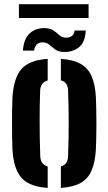

<svg xmlns="http://www.w3.org/2000/svg" viewBox="-20 -890 518 918"><path d="M39.5 -176.5Q38.5 -198.5 38 -230.8Q37.5 -263 37.5 -299.2Q37.5 -335.5 38 -368.5Q38.5 -401.5 39.5 -424Q45.5 -518 83 -560.5Q120.5 -603 208 -608.5V-505.5Q189.5 -500 181 -487.5Q172.5 -475 172 -456.5Q170.5 -423.5 170 -386Q169.5 -348.5 169.5 -308.2Q169.5 -268 170.2 -226.8Q171 -185.5 172.5 -144Q173 -124 181.5 -111.5Q190 -99 208 -94V8.5Q119.5 2.5 82 -40.8Q44.5 -84 39.5 -176.5ZM271 8.5V-94Q289 -99.5 297 -111.8Q305 -124 305.5 -144Q307 -188.5 307.8 -227.5Q308.5 -266.5 308.5 -303.2Q308.5 -340 307.8 -377.5Q307 -415 305.5 -457Q305 -476.5 297 -488.8Q289 -501 271 -506V-608.5Q331 -604.5 366.2 -584.2Q401.5 -564 418.5 -524.5Q435.5 -485 438.5 -424Q439.5 -401.5 440.2 -368.8Q441 -336 441 -300.5Q441 -265 440.2 -232.2Q439.5 -199.5 438.5 -176.5Q435 -115 418.2 -75.5Q401.5 -36 366 -15.8Q330.5 4.5 271 8.5ZM336.5 -744H390Q387.5 -689.5 358.8 -665.2Q330 -641 287 -641.5Q261 -641.5 245.2 -652.8Q229.5 -664 216.5 -675.5Q203.5 -687 186 -687.5Q168 -688.5 156.8 -678.2Q145.5 -668 143 -648H89.5Q93.5 -704 121.8 -730.2Q150 -756.5 193.5 -755.5Q214.5 -755 227.8 -748.5Q241 -742 250.8 -733Q260.5 -724 270.2 -717.2Q280 -710.5 293 -710Q313 -709 324.5 -718.5Q336 -728 336.5 -744ZM70.5 -870H403.5V-804H70.5Z"/></svg>

Font: Big Shoulders Stencil Text Thin ExtraBold
Style: Regular
Weight: 800
Version: Version 2.001